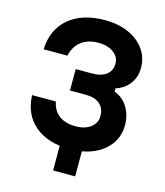

<svg xmlns="http://www.w3.org/2000/svg" viewBox="-140 -924 1030 1202"><g transform="rotate(15 375.0 -322.5)"><path d="M385.7 18.6Q241.8 18.6 158.2 -52Q74.6 -122.6 70 -247.1H224Q235.3 -189.3 276.1 -159.1Q316.9 -128.8 383.7 -128.8Q422.8 -128.8 453.2 -141.5Q483.6 -154.2 500.5 -177.3Q517.4 -200.4 517.4 -230.5Q517.4 -280.7 485.4 -308.5Q453.5 -336.3 395 -336.3H291.6V-475.1H397.6Q457.4 -475.1 490.4 -500.7Q523.4 -526.3 523.4 -572.5Q523.4 -615.3 485.6 -643.3Q447.8 -671.2 388.6 -671.2Q319.9 -671.2 277.1 -638.6Q234.3 -606 219.3 -542.9H65.3Q70.7 -672.4 156.9 -745.5Q243.2 -818.6 390.6 -818.6Q476.6 -818.6 543.3 -789.3Q610.1 -760 647.4 -707.3Q684.7 -654.7 684.7 -586.3Q684.7 -528.3 651.8 -484.4Q618.9 -440.5 563.2 -423.3V-402Q617.6 -382.1 649.2 -331.9Q680.7 -281.7 680.7 -214Q680.7 -145.7 643.2 -92.9Q605.8 -40 538.8 -10.7Q471.9 18.6 385.7 18.6ZM319.2 -10H462.1V174.6H319.2Z"/></g></svg>

Font: Martian Mono VF sWd Rg
Style: Regular
Weight: 400
Width: 6
Monospace: yes
Designer: Roman Shamin
Foundry: Evil Martians
Version: Version 1.100